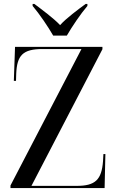

<svg xmlns="http://www.w3.org/2000/svg" viewBox="-20 -951 592 971"><path d="M249 -771H318C344 -816 387 -880 422 -921V-931H413C375 -903 315 -859 284 -824C251 -859 191 -903 154 -931H145V-921C180 -880 223 -816 249 -771ZM33 0H509L513 -172H503L501 -136C494 -42 462 -11 368 -11H139L498 -702V-714H56L50 -542H61L62 -578C66 -671 95 -703 195 -703H392L33 -13Z"/></svg>

Font: Noto Serif Display SemiCondensed
Style: Regular
Weight: 400
Width: 4
Designer: Monotype Design Team
Foundry: Monotype Imaging Inc.
Version: Version 2.009